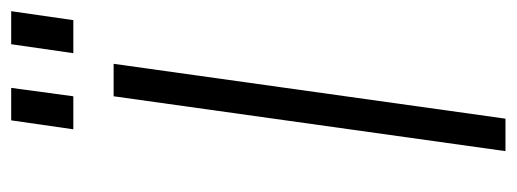

<svg xmlns="http://www.w3.org/2000/svg" viewBox="-310 -613 923 343"><g transform="rotate(-90 151.5 -441.5)"><path d="M209 -700 111 0H53L151 -700ZM166 -883 151 -772H92L108 -883ZM303 -883 287 -772H228L244 -883Z"/></g></svg>

Font: Pathway Extreme 8pt Thin 12pt
Style: Italic
Weight: 100
Italic angle: -8°
Version: Version 1.001;gftools[0.9.26]